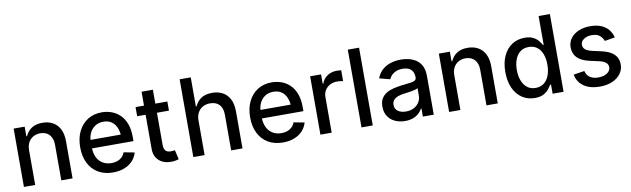

<svg xmlns="http://www.w3.org/2000/svg" viewBox="-44 -1243 5816 1769"><g transform="rotate(-10 2864.0 -358.5)"><path d="M177.2 -323.7V0H71.8V-545.9H174.8V-456.1H181.6Q200.7 -500.5 240 -526.6Q279.3 -552.7 341.3 -552.7Q397 -552.7 438.7 -529.5Q480.5 -506.3 503.7 -460.4Q526.9 -414.6 526.9 -346.7V0H421.4V-334Q421.4 -393.1 390.4 -427Q359.4 -460.9 305.2 -460.9Q268.6 -460.9 239.5 -444.6Q210.4 -428.2 193.8 -397.9Q177.2 -367.7 177.2 -323.7Z M905.3 11.2Q825.2 11.2 766.6 -23.4Q708 -58.1 676.8 -121.3Q645.5 -184.6 645.5 -269Q645.5 -353 676.5 -417Q707.5 -481 763.7 -516.8Q819.8 -552.7 896 -552.7Q942.4 -552.7 985.8 -537.6Q1029.3 -522.5 1064 -489.7Q1098.6 -457 1118.9 -404.8Q1139.2 -352.5 1139.2 -278.8V-240.7H705.1V-320.3H1084.5L1035.2 -293.9Q1035.2 -344.2 1019.5 -382.8Q1003.9 -421.4 973.1 -443.1Q942.4 -464.8 896.5 -464.8Q850.6 -464.8 817.9 -442.9Q785.2 -420.9 768.1 -384.8Q751 -348.6 751 -305.7V-251.5Q751 -195.3 770.5 -156.2Q790 -117.2 825 -96.7Q859.9 -76.2 906.2 -76.2Q936.5 -76.2 961.2 -85Q985.8 -93.8 1003.9 -111.3Q1022 -128.9 1031.2 -154.8L1131.8 -135.7Q1119.6 -91.8 1088.9 -58.6Q1058.1 -25.4 1011.5 -7.1Q964.8 11.2 905.3 11.2Z M1509.8 -545.9V-460.4H1212.4V-545.9ZM1291.5 -675.8H1397.5V-160.2Q1397.5 -122.6 1413.3 -105.2Q1429.2 -87.9 1463.4 -87.9Q1471.7 -87.9 1481.4 -88.9Q1491.2 -89.8 1500.5 -91.8L1520.5 -3.9Q1504.4 1.5 1485.4 4.4Q1466.3 7.3 1447.3 7.3Q1376.5 7.3 1334 -32.5Q1291.5 -72.3 1291.5 -138.7Z M1762.2 -323.7V0H1656.7V-727.5H1760.7V-456.1H1768.1Q1787.1 -500.5 1826.4 -526.6Q1865.7 -552.7 1929.2 -552.7Q1985.4 -552.7 2027.6 -529.8Q2069.8 -506.8 2093.3 -460.9Q2116.7 -415 2116.7 -346.7V0H2010.7V-334Q2010.7 -395 1980.2 -428Q1949.7 -460.9 1893.1 -460.9Q1855.5 -460.9 1825.9 -444.6Q1796.4 -428.2 1779.3 -397.9Q1762.2 -367.7 1762.2 -323.7Z M2495.1 11.2Q2415 11.2 2356.4 -23.4Q2297.9 -58.1 2266.6 -121.3Q2235.4 -184.6 2235.4 -269Q2235.4 -353 2266.4 -417Q2297.4 -481 2353.5 -516.8Q2409.7 -552.7 2485.8 -552.7Q2532.2 -552.7 2575.7 -537.6Q2619.1 -522.5 2653.8 -489.7Q2688.5 -457 2708.7 -404.8Q2729 -352.5 2729 -278.8V-240.7H2294.9V-320.3H2674.3L2625 -293.9Q2625 -344.2 2609.4 -382.8Q2593.8 -421.4 2563 -443.1Q2532.2 -464.8 2486.3 -464.8Q2440.4 -464.8 2407.7 -442.9Q2375 -420.9 2357.9 -384.8Q2340.8 -348.6 2340.8 -305.7V-251.5Q2340.8 -195.3 2360.4 -156.2Q2379.9 -117.2 2414.8 -96.7Q2449.7 -76.2 2496.1 -76.2Q2526.4 -76.2 2551 -85Q2575.7 -93.8 2593.8 -111.3Q2611.8 -128.9 2621.1 -154.8L2721.7 -135.7Q2709.5 -91.8 2678.7 -58.6Q2647.9 -25.4 2601.3 -7.1Q2554.7 11.2 2495.1 11.2Z M2845.7 0V-545.9H2947.8V-458.5H2953.6Q2968.8 -502.4 3006.6 -528.1Q3044.4 -553.7 3092.3 -553.7Q3102.1 -553.7 3115.7 -553Q3129.4 -552.2 3137.2 -551.3V-449.7Q3130.9 -451.7 3114.5 -453.6Q3098.1 -455.6 3081.5 -455.6Q3043.9 -455.6 3014.4 -439.7Q2984.9 -423.8 2968 -396.2Q2951.2 -368.7 2951.2 -332.5V0Z M3335.4 -727.5V0H3230V-727.5Z M3637.7 11.7Q3585.4 11.7 3543.5 -7.6Q3501.5 -26.9 3477.1 -64Q3452.6 -101.1 3452.6 -154.3Q3452.6 -200.7 3470.5 -230.2Q3488.3 -259.8 3518.6 -277.3Q3548.8 -294.9 3586.2 -303.7Q3623.5 -312.5 3662.1 -317.4Q3711.4 -322.8 3741.9 -326.7Q3772.5 -330.6 3786.6 -339.1Q3800.8 -347.7 3800.8 -366.7V-369.1Q3800.8 -400.4 3788.8 -422.1Q3776.9 -443.8 3753.4 -455.1Q3730 -466.3 3695.3 -466.3Q3659.7 -466.3 3634.3 -455.6Q3608.9 -444.8 3592.3 -427.5Q3575.7 -410.2 3567.9 -391.1L3468.3 -417Q3487.3 -466.3 3522 -496.1Q3556.6 -525.9 3601.1 -539.3Q3645.5 -552.7 3693.8 -552.7Q3726.6 -552.7 3763.2 -545.2Q3799.8 -537.6 3832.5 -517.3Q3865.2 -497.1 3885.7 -459.5Q3906.2 -421.9 3906.2 -362.3V0H3804.2V-74.7H3798.8Q3788.6 -54.7 3768.1 -34.7Q3747.6 -14.6 3715.3 -1.5Q3683.1 11.7 3637.7 11.7ZM3660.2 -73.2Q3704.6 -73.2 3736.1 -90.6Q3767.6 -107.9 3784.4 -136.2Q3801.3 -164.6 3801.3 -196.3V-267.1Q3795.4 -261.7 3779.1 -256.8Q3762.7 -252 3741.9 -248.5Q3721.2 -245.1 3701.7 -242.4Q3682.1 -239.7 3668.9 -238.3Q3638.2 -233.9 3612.8 -224.9Q3587.4 -215.8 3572 -198.5Q3556.6 -181.2 3556.6 -152.8Q3556.6 -113.3 3585.9 -93.3Q3615.2 -73.2 3660.2 -73.2Z M4155.3 -323.7V0H4049.8V-545.9H4152.8V-456.1H4159.7Q4178.7 -500.5 4218 -526.6Q4257.3 -552.7 4319.3 -552.7Q4375 -552.7 4416.7 -529.5Q4458.5 -506.3 4481.7 -460.4Q4504.9 -414.6 4504.9 -346.7V0H4399.4V-334Q4399.4 -393.1 4368.4 -427Q4337.4 -460.9 4283.2 -460.9Q4246.6 -460.9 4217.5 -444.6Q4188.5 -428.2 4171.9 -397.9Q4155.3 -367.7 4155.3 -323.7Z M4851.6 10.7Q4785.2 10.7 4733.6 -23.2Q4682.1 -57.1 4652.8 -120.4Q4623.5 -183.6 4623.5 -271.5Q4623.5 -360.4 4653.3 -423.3Q4683.1 -486.3 4734.6 -519.5Q4786.1 -552.7 4852.1 -552.7Q4902.8 -552.7 4933.8 -535.9Q4964.8 -519 4982.2 -496.6Q4999.5 -474.1 5009.3 -457H5015.1V-727.5H5120.6V0H5018.1V-85H5009.3Q4999.5 -67.9 4981.7 -45.4Q4963.9 -22.9 4932.6 -6.1Q4901.4 10.7 4851.6 10.7ZM4874.5 -79.6Q4920.4 -79.6 4952.1 -104Q4983.9 -128.4 5000.5 -171.9Q5017.1 -215.3 5017.1 -272.5Q5017.1 -329.6 5000.7 -372.3Q4984.4 -415 4952.6 -438.7Q4920.9 -462.4 4874.5 -462.4Q4827.1 -462.4 4795.2 -437.5Q4763.2 -412.6 4747.1 -369.6Q4731 -326.7 4731 -272.5Q4731 -217.8 4747.3 -174.1Q4763.7 -130.4 4795.4 -105Q4827.1 -79.6 4874.5 -79.6Z M5672.4 -412.1 5576.2 -395.5Q5567.4 -422.9 5542 -445.8Q5516.6 -468.8 5466.8 -468.8Q5421.9 -468.8 5391.8 -448.5Q5361.8 -428.2 5361.8 -397Q5361.8 -369.6 5382.1 -352.5Q5402.3 -335.4 5447.3 -325.2L5534.2 -305.7Q5608.9 -288.6 5646 -252Q5683.1 -215.3 5683.1 -158.2Q5683.1 -108.9 5654.8 -70.6Q5626.5 -32.2 5576.2 -10.5Q5525.9 11.2 5460 11.2Q5398.9 11.2 5352.8 -6.3Q5306.6 -23.9 5277.6 -57.9Q5248.5 -91.8 5239.7 -139.6L5341.8 -155.3Q5351.6 -115.2 5381.6 -94.7Q5411.6 -74.2 5459.5 -74.2Q5511.7 -74.2 5543 -96.2Q5574.2 -118.2 5574.2 -149.4Q5574.2 -175.8 5555.2 -192.9Q5536.1 -210 5497.1 -219.2L5405.3 -239.7Q5328.1 -257.3 5291.7 -295.2Q5255.4 -333 5255.4 -390.6Q5255.4 -439 5282.5 -475.6Q5309.6 -512.2 5357.2 -532.5Q5404.8 -552.7 5465.8 -552.7Q5524.9 -552.7 5567.1 -535.2Q5609.4 -517.6 5635.5 -486.1Q5661.6 -454.6 5672.4 -412.1Z"/></g></svg>

Font: Inter V
Style: Weight 500 Optical size 14.0
Weight: 500
Designer: Rasmus Andersson
Foundry: rsms
Version: Version 4.000;git-4fc901f